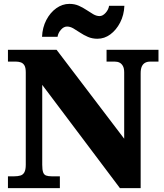

<svg xmlns="http://www.w3.org/2000/svg" viewBox="-20 -971 846 991"><path d="M21 0V-61H54Q72 -61 85.5 -65Q99 -69 106 -82Q113 -95 113 -121V-597Q113 -622 106 -633.5Q99 -645 87.5 -649Q76 -653 63 -653H21V-714H272L621 -255V-597Q621 -618 614.5 -630Q608 -642 597.5 -647.5Q587 -653 573 -653H530V-714H798V-653H755Q740 -653 729 -647Q718 -641 712 -628Q706 -615 706 -593V0H599L198 -533V-121Q198 -95 202.5 -82Q207 -69 218 -65Q229 -61 246 -61H289V0ZM483 -771Q456 -771 434 -780.5Q412 -790 393.5 -802.5Q375 -815 358.5 -824.5Q342 -834 326 -834Q309 -834 294.5 -817.5Q280 -801 277 -781H197Q199 -829 219 -867.5Q239 -906 270.5 -928.5Q302 -951 338 -951Q365 -951 386.5 -941.5Q408 -932 426.5 -919.5Q445 -907 461.5 -897.5Q478 -888 494 -888Q510 -888 525 -904.5Q540 -921 543 -941H622Q620 -893 600 -854.5Q580 -816 549.5 -793.5Q519 -771 483 -771Z"/></svg>

Font: Noto Rashi Hebrew Black
Style: Regular
Weight: 900
Version: Version 1.006